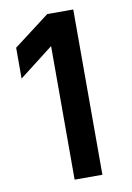

<svg xmlns="http://www.w3.org/2000/svg" viewBox="-85 -804 588 858"><g transform="rotate(-10 209.0 -375.0)"><path d="M183 -606 28 -486V-626L191 -750H309V0H183Z"/></g></svg>

Font: Oakes Grotesk
Style: Bold
Weight: 600
Designer: Samuel Oakes
Foundry: Samuel Oakes
Version: Version 1.000;PS 001.000;hotconv 1.0.88;makeotf.lib2.5.64775